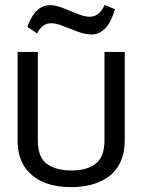

<svg xmlns="http://www.w3.org/2000/svg" viewBox="-20 -746 577 778"><path d="M183.1 -725.1Q205.1 -725.1 235.4 -713.4Q265.6 -701.7 293.9 -689.9Q322.8 -678.2 342.8 -678.2Q383.3 -678.2 403.8 -726.1L445.8 -708.5Q428.7 -651.4 404.3 -628.9Q379.9 -606.4 352.5 -606.4Q325.2 -606.4 294.9 -617.7Q264.6 -628.9 235.4 -640.6Q206.1 -652.3 187.5 -651.9Q149.9 -651.9 130.9 -610.4L90.8 -637.2Q122.1 -725.1 183.1 -725.1ZM51.3 -178.7V-535.6H133.3V-177.7Q133.3 -107.9 170.4 -81.5Q207.5 -55.2 270 -55.2Q333 -55.2 368.2 -83Q403.3 -110.8 403.3 -177.7V-535.6H485.4V-178.7Q485.4 -61 394.5 -14.6Q341.8 12.2 269 12.2Q153.3 12.7 94.7 -50.8Q50.8 -97.7 51.3 -178.7Z"/></svg>

Font: Oxygen-Regular
Style: Regular
Weight: 400
Designer: Vernon Adams
Foundry: Vernon Adams
Version: Version Release 0.2.3 webfont; ttfautohint (v0.93.3-1d66) -l